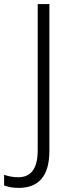

<svg xmlns="http://www.w3.org/2000/svg" viewBox="-93 -734 348 937"><path d="M-2 183Q-25 183 -42.5 179.5Q-60 176 -73 171V119Q-59 124 -41.5 127.5Q-24 131 -4 131Q91 131 91 0V-714H148V2Q148 183 -2 183Z"/></svg>

Font: Noto Sans Georgian SemiCondensed Light
Style: Regular
Weight: 300
Width: 4
Designer: Monotype Design Team, Akaki Razmadze
Foundry: Google LLC
Version: Version 2.005; ttfautohint (v1.8.4.7-5d5b)